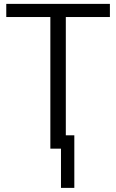

<svg xmlns="http://www.w3.org/2000/svg" viewBox="-20 -751 585 970"><path d="M288.1 -67.4H355.5V198.2H288.1ZM11.7 -665V-731.4H535.2V-665H312.5V0H234.4V-665Z"/></svg>

Font: Gothic A1
Style: Regular
Weight: 400
Designer: HanYang I&C Co.,Ltd.
Foundry: HanYang I&C Co.,Ltd.
Version: Version 2.50